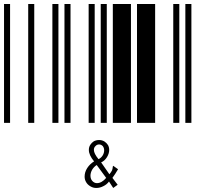

<svg xmlns="http://www.w3.org/2000/svg" viewBox="-20 -610 1000 953"><path d="M0 0V-590H30V0ZM120 0V-590H150V0ZM240 0V-590H270V0ZM300 0V-590H330V0ZM420 0V-590H450V0ZM480 0V-590H510V0ZM540 0V-590H630V0ZM660 0V-590H750V0ZM840 0V-590H870V0ZM900 0V-590H930V0ZM521 291Q510 306 493 314Q476 323 458 323Q442 323 429 315Q415 307 408 295Q400 282 400 267Q400 244 413 224Q426 204 447 191Q421 160 421 134Q421 120 428 109Q435 98 446 91Q458 85 472 85Q486 85 498 92Q509 99 516 110Q522 121 522 134Q522 152 511 170Q499 189 482 196L523 255Q532 244 536 236Q539 228 540 217Q540 215 542 213L566 230Q552 254 538 273L564 307L542 323ZM469 180Q482 174 490 161Q497 149 497 136Q497 124 490 115Q482 107 472 107Q461 107 454 115Q446 122 446 134Q446 152 469 180ZM461 299Q485 299 507 273L460 209Q446 218 437 233Q429 248 429 262Q429 278 438 288Q448 299 461 299Z"/></svg>

Font: Libre Barcode 39 Extended Text
Style: Regular
Weight: 400
Version: Version 1.005; ttfautohint (v1.8.3)